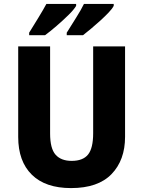

<svg xmlns="http://www.w3.org/2000/svg" viewBox="-20 -951 731 981"><path d="M619 -252Q619 -133 550 -61.5Q481 10 343 10Q212 10 142.5 -58.5Q73 -127 73 -251V-714H236V-269Q236 -192 264 -160.5Q292 -129 346 -129Q404 -129 430 -161.5Q456 -194 456 -270V-714H619ZM561 -921Q554 -907 535.5 -887.5Q517 -868 493.5 -846.5Q470 -825 446 -805Q422 -785 404 -771H321V-784Q344 -821 369.5 -861.5Q395 -902 409 -931H561ZM369 -921Q358 -902 330 -874.5Q302 -847 269 -818.5Q236 -790 210 -771H129V-784Q152 -821 177 -862Q202 -903 217 -931H369Z"/></svg>

Font: Noto Sans Tamil SemiCondensed ExtraBold
Style: Regular
Weight: 800
Width: 4
Designer: Jelle Bosma - Monotype Design Team
Foundry: Monotype Imaging Inc.
Version: Version 2.004; ttfautohint (v1.8.4.7-5d5b)